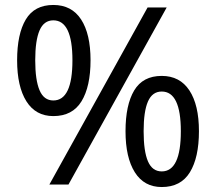

<svg xmlns="http://www.w3.org/2000/svg" viewBox="-20 -744 871 774"><path d="M179 0 575 -714H652L256 0ZM195 -276Q124 -276 86.5 -335.5Q49 -395 49 -501Q49 -607 84 -665.5Q119 -724 195 -724Q269 -724 307 -665.5Q345 -607 345 -501Q345 -395 308.5 -335.5Q272 -276 195 -276ZM195 -339Q272 -339 272 -501Q272 -662 195 -662Q157 -662 139.5 -621.5Q122 -581 122 -501Q122 -421 139.5 -380Q157 -339 195 -339ZM632 10Q561 10 523.5 -49.5Q486 -109 486 -215Q486 -321 521 -379.5Q556 -438 632 -438Q705 -438 743.5 -379.5Q782 -321 782 -215Q782 -109 745.5 -49.5Q709 10 632 10ZM632 -53Q709 -53 709 -215Q709 -375 632 -375Q594 -375 576.5 -335Q559 -295 559 -215Q559 -134 576.5 -93.5Q594 -53 632 -53Z"/></svg>

Font: Noto Sans Adlam
Style: Regular
Weight: 400
Designer: Mark Jamra, Neil Patel
Foundry: JamraPatel LLC
Version: Version 3.001